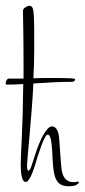

<svg xmlns="http://www.w3.org/2000/svg" viewBox="-52 -647 294 667"><path d="M20 -74.2Q20 -96.7 23.7 -167.5Q27.3 -238.3 28.8 -355Q13.7 -354 -1 -353.5Q-15.6 -353 -28.8 -353L-30.8 -354Q-32.2 -354.5 -32.2 -356.9Q-32.2 -363.3 -28.8 -368.7Q-25.4 -374 -22.9 -374H29.8V-421.9Q29.8 -457.5 29.5 -490.5Q29.3 -523.4 28.8 -549.1Q28.3 -574.7 28.1 -590.6Q27.8 -606.4 27.8 -607.9Q27.8 -611.8 29.1 -614.7Q30.3 -617.7 34.2 -620.1Q37.1 -621.6 41.3 -624.3Q45.4 -627 49.8 -627Q55.2 -627 58.1 -624Q61 -621.6 62.7 -615Q64.5 -608.4 65.4 -592.5Q66.4 -576.7 66.7 -548.6Q66.9 -520.5 66.9 -476.1Q66.9 -427.7 64 -375Q80.6 -376 95.7 -376Q110.8 -376 123 -376Q125 -376 132.1 -376Q139.2 -376 148.7 -376Q158.2 -376 168.9 -375.7Q179.7 -375.5 188.5 -375.2Q197.3 -375 203.1 -374Q209 -373 209 -372.1Q209 -367.7 205.6 -365.2Q202.1 -362.8 199.2 -362.8Q167.5 -362.8 132.6 -361.1Q97.7 -359.4 64 -356.9Q61.5 -307.1 57.6 -259.3Q53.7 -211.4 50.3 -172.4Q46.9 -133.3 44.4 -106.9Q42 -80.6 42 -74.2Q42 -71.8 42 -68.4Q42 -64.9 42.5 -61.8Q43 -58.6 43.9 -56.4Q44.9 -54.2 46.9 -54.2Q51.8 -54.2 57.1 -69.8Q62.5 -85.4 70.8 -111.8Q76.2 -128.4 83 -145.5Q89.8 -162.6 97.4 -176.5Q105 -190.4 113 -199.2Q121.1 -208 128.9 -208Q134.8 -208 138.9 -204.6Q143.1 -201.2 146 -196Q148.9 -190.9 150.4 -185.1Q151.9 -179.2 152.8 -173.8Q153.3 -168 154.3 -156.2Q155.3 -144.5 156.2 -129.4Q157.2 -114.3 158.4 -97.7Q159.7 -81.1 161.1 -65.9Q163.6 -38.6 174.3 -26.4Q185.1 -14.2 202.1 -14.2Q209 -14.2 212.9 -15.1Q216.8 -16.1 220.2 -16.1Q222.7 -16.1 221.2 -11.2Q220.2 -9.3 212.9 -4.6Q205.6 0 187 0Q171.4 0 160.9 -5.1Q150.4 -10.3 144.3 -21.2Q138.2 -32.2 135 -50Q131.8 -67.9 130.9 -92.8Q129.9 -106.9 129.2 -122.3Q128.4 -137.7 126.7 -150.4Q125 -163.1 122.1 -171.1Q119.1 -179.2 113.8 -179.2Q109.4 -179.2 104 -169.2Q98.6 -159.2 93.5 -145.8Q88.4 -132.3 84 -118.9Q79.6 -105.5 77.1 -98.1Q75.2 -92.3 71.3 -78.6Q67.4 -64.9 62 -50.8Q56.6 -36.6 50.3 -25.9Q43.9 -15.1 37.1 -15.1Q31.2 -15.1 27.8 -21.7Q24.4 -28.3 22.7 -37.8Q21 -47.4 20.5 -57.4Q20 -67.4 20 -74.2Z"/></svg>

Font: Stalemate
Style: Regular
Weight: 400
Designer: Astigmatic (AOETI)
Foundry: Astigmatic (AOETI)
Version: Version 001.000